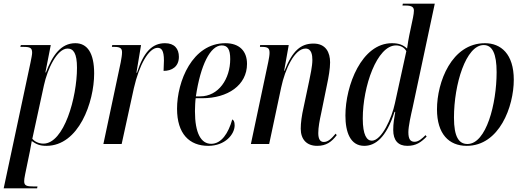

<svg xmlns="http://www.w3.org/2000/svg" viewBox="-40 -780 2835 1040"><path d="M125 -440 -20 240H161L163 230H142C105 230 91 226 91 202C91 194 92 184 96 165L122 39C125 21 128 6 132 -16C156 1 175 10 211 10C387 10 470 -227 470 -382C470 -493 433 -546 368 -546C290 -546 244 -480 209 -388H206L235 -536H73L70 -526H89C125 -526 134 -519 134 -494C134 -484 130 -465 125 -440ZM195 -2C168 -2 146 -15 135 -28L198 -318C217 -406 269 -517 326 -517C358 -517 377 -491 377 -413C377 -252 307 -2 195 -2Z M614 -443 520 0H619L685 -302C714 -429 766 -521 814 -521C834 -521 848 -508 848 -452C848 -437 847 -420 846 -396C891 -396 929 -419 929 -472C929 -516 905 -546 854 -546C785 -546 738 -499 702 -386H699L724 -536H568L566 -526H580C611 -526 621 -518 621 -497C621 -482 618 -465 614 -443Z M1088 10C1180 10 1231 -53 1231 -101C1231 -122 1225 -130 1218 -133C1197 -58 1159 -1 1104 -1C1049 -1 1016 -58 1016 -178C1016 -198 1018 -238 1020 -248H1056C1193 -248 1298 -318 1298 -434C1298 -504 1256 -546 1181 -546C1001 -546 919 -338 919 -191C919 -55 986 10 1088 10ZM1044 -258H1021C1046 -427 1099 -534 1161 -534C1193 -534 1207 -513 1207 -460C1207 -353 1144 -258 1044 -258Z M1678 10C1727 10 1756 -11 1784 -48L1778 -56C1757 -31 1738 -11 1714 -11C1694 -11 1684 -27 1684 -59C1684 -90 1691 -127 1700 -168L1731 -320C1740 -362 1748 -408 1748 -442C1748 -496 1725 -544 1658 -544C1590 -544 1544 -506 1501 -396H1499L1524 -536H1369L1368 -526H1381C1415 -526 1420 -515 1420 -493C1420 -481 1417 -464 1413 -444L1319 0H1418L1483 -306C1504 -406 1556 -517 1615 -517C1648 -517 1652 -481 1652 -455C1652 -421 1640 -368 1635 -343L1605 -201C1594 -153 1589 -114 1589 -83C1589 -25 1621 10 1678 10Z M1933 10C1991 10 2051 -31 2097 -174H2101C2095 -138 2090 -112 2090 -76C2090 -19 2117 10 2166 10C2214 10 2240 -9 2271 -40L2265 -48C2247 -30 2227 -12 2206 -12C2183 -12 2172 -26 2172 -64C2172 -96 2186 -158 2195 -197L2315 -760H2142L2140 -750H2158C2194 -750 2202 -739 2202 -722C2202 -713 2200 -699 2197 -684L2177 -589C2174 -574 2168 -541 2165 -517C2144 -536 2122 -546 2083 -546C1919 -546 1831 -317 1831 -154C1831 -65 1857 10 1933 10ZM1974 -18C1947 -18 1925 -48 1925 -138C1925 -312 2002 -534 2105 -534C2129 -534 2150 -523 2161 -503L2099 -220C2083 -143 2028 -18 1974 -18Z M2488 10C2665 10 2743 -203 2743 -348C2743 -488 2673 -546 2587 -546C2406 -546 2327 -335 2327 -188C2327 -54 2392 10 2488 10ZM2492 0C2446 0 2419 -38 2419 -143C2419 -324 2484 -536 2580 -536C2627 -536 2650 -489 2650 -389C2650 -218 2594 0 2492 0Z"/></svg>

Font: Noto Serif Display ExtraCondensed Medium
Style: Italic
Weight: 500
Width: 2
Italic angle: -12°
Designer: Monotype Design Team
Foundry: Monotype Imaging Inc.
Version: Version 2.009